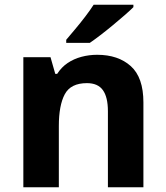

<svg xmlns="http://www.w3.org/2000/svg" viewBox="-20 -786 697 806"><path d="M388 -556Q476 -556 529 -508.5Q582 -461 582 -356V0H433V-319Q433 -378 412 -407.5Q391 -437 345 -437Q277 -437 252 -390.5Q227 -344 227 -257V0H78V-546H192L212 -476H220Q238 -504 264 -521.5Q290 -539 322 -547.5Q354 -556 388 -556ZM540 -756Q526 -742 503 -722Q480 -702 453.5 -680Q427 -658 401.5 -638.5Q376 -619 357 -606H258V-619Q274 -638 295.5 -663.5Q317 -689 338 -716.5Q359 -744 373 -766H540Z"/></svg>

Font: Noto Sans Devanagari
Style: Regular
Weight: 400
Designer: Jelle Bosma - Monotype Design Team
Foundry: Monotype Imaging Inc.
Version: Version 2.003